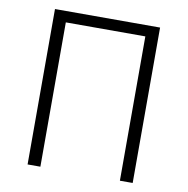

<svg xmlns="http://www.w3.org/2000/svg" viewBox="-81 -808 867 887"><g transform="rotate(10 352.5 -364.5)"><path d="M106 0H166V-677H539V0H599V-729H106Z"/></g></svg>

Font: Noto Sans KR Light
Style: Regular
Weight: 300
Designer: Ryoko NISHIZUKA 西塚涼子 (kana, bopomofo & ideographs); Paul D. Hunt (Latin, Greek & Cyrillic); Sandoll Communications 산돌커뮤니
Foundry: Adobe
Version: Version 2.004;hotconv 1.0.118;makeotfexe 2.5.65603